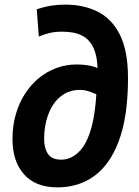

<svg xmlns="http://www.w3.org/2000/svg" viewBox="-20 -796 600 831"><path d="M229 15Q134 15 84 -41.5Q34 -98 34 -194Q34 -251 48 -300Q62 -349 87.5 -389Q113 -429 147.5 -457.5Q182 -486 224 -501.5Q266 -517 312 -517Q339 -517 362.5 -513Q386 -509 402 -501Q401 -540 392.5 -567.5Q384 -595 370 -613Q356 -631 337 -641Q318 -651 295.5 -655Q273 -659 247 -659Q221 -659 198 -654Q175 -649 148 -638L139 -756Q173 -767 201.5 -771.5Q230 -776 263 -776Q341 -776 402 -746Q463 -716 498.5 -646.5Q534 -577 534 -458Q534 -374 524 -306.5Q514 -239 494.5 -186.5Q475 -134 448 -96Q421 -58 387 -33.5Q353 -9 313 3Q273 15 229 15ZM245 -105Q267 -105 287.5 -114.5Q308 -124 326.5 -144Q345 -164 359.5 -197Q374 -230 383.5 -277.5Q393 -325 397 -388Q376 -397 360 -402Q344 -407 326 -407Q288 -407 259 -390Q230 -373 210.5 -343.5Q191 -314 181 -275.5Q171 -237 171 -194Q171 -155 187.5 -130Q204 -105 245 -105Z"/></svg>

Font: Ubuntu Sans Mono
Style: Bold Italic
Weight: 700
Italic angle: -13.5°
Monospace: yes
Designer: Dalton Maag Ltd
Foundry: Dalton Maag Ltd
Version: Version 1.006